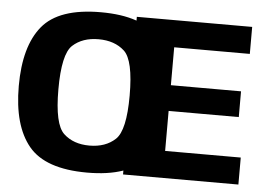

<svg xmlns="http://www.w3.org/2000/svg" viewBox="-50 -747 1143 819"><g transform="rotate(5 522.0 -337.5)"><path d="M350.2 5.5Q529.4 5.5 601 -81.3Q672.6 -168.1 672.6 -337.5Q672.6 -507.1 601 -594.1Q529.4 -681.1 350.2 -681.1Q170.9 -681.1 99.6 -594.4Q28.2 -507.6 28.2 -337.5Q28.2 -168.1 99.8 -81.3Q171.4 5.5 350.2 5.5ZM350.2 -110.2Q281.6 -110.2 239.7 -149.3Q197.8 -188.3 197.8 -337.5Q197.8 -488.8 239.7 -527.2Q281.6 -565.5 350.2 -565.5Q419.2 -565.5 461.1 -527.2Q503 -488.8 503 -337.5Q503 -188.3 461.1 -149.3Q419.2 -110.2 350.2 -110.2ZM504.2 0H998.1V-115.6H674.3V-286.9H974.7V-397.1H674.3V-559.4H998.1V-675H504.2Z"/></g></svg>

Font: Anybody Thin
Style: Regular
Weight: 100
Designer: Tyler Finck
Foundry: Etcetera Type Company
Version: Version 1.114;gftools[0.9.25]